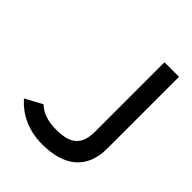

<svg xmlns="http://www.w3.org/2000/svg" viewBox="-173 -677 785 785"><g transform="rotate(45 219.5 -284.5)"><path d="M18 -69 22 -65C61 -22 122 11 203 11C327 11 404 -45 404 -165V-580H320V-180C320 -103 285 -72 204 -72C157 -71 120 -83 94 -107L92 -109Z"/></g></svg>

Font: Charger Sport
Style: SeBd
Weight: 600
Designer: Jasper
Foundry: Cannot Into Space Fonts
Version: Version 1.1